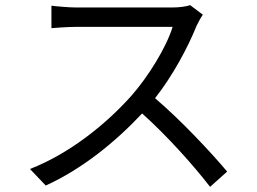

<svg xmlns="http://www.w3.org/2000/svg" viewBox="-20 -697 996 743"><path d="M716 -677C701 -672 676 -668 644 -668H275C247 -668 192 -673 179 -675V-588C189 -589 242 -593 275 -593H648C624 -514 554 -401 489 -327C391 -217 250 -103 96 -43L157 21C298 -43 427 -148 530 -258C627 -171 728 -58 793 26L859 -33C797 -107 681 -231 580 -317C648 -403 708 -515 741 -598C747 -611 759 -632 765 -640Z"/></svg>

Font: Kinto Sans
Style: Regular
Weight: 400
Designer: Authors: Ryoko NISHIZUKA  (kana & ideographs); Paul D. Hunt (Latin, Greek & Cyrillic); Wenlong ZHANG  (bopomofo); Sandol
Foundry: Adobe Systems Incorporated, ookami Inc.
Version: Version 0.001